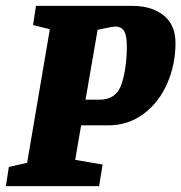

<svg xmlns="http://www.w3.org/2000/svg" viewBox="-39 -631 615 651"><path d="M556 -485Q556 -412 528 -348Q500 -284 448 -245Q396 -206 327 -206H236L216 -89L309 -73L297 0H-19L-9 -65L53 -79L130 -532L73 -546L83 -611H411Q475 -611 515.5 -579Q556 -547 556 -485ZM391 -475Q391 -511 381.5 -526Q372 -541 352 -541Q343 -541 292 -530L251 -293H298Q356 -293 373.5 -347Q391 -401 391 -475Z"/></svg>

Font: Grenze ExtraBold
Style: Italic
Weight: 800
Italic angle: -10°
Designer: Renata Polastri
Foundry: Omnibus-Type
Version: Version 1.002; ttfautohint (v1.8)